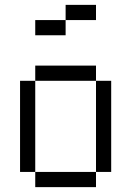

<svg xmlns="http://www.w3.org/2000/svg" viewBox="-20 -770 540 790"><path d="M375 -687.5V-750H250V-687.5H125V-625H250V-687.5ZM125 -62.5V0H375V-62.5ZM125 -62.5Q125 -62.5 125 -437.5H62.5Q62.5 -437.5 62.5 -62.5ZM375 -62.5H437.5Q437.5 -62.5 437.5 -437.5H375Q375 -437.5 375 -62.5ZM125 -437.5H375V-500H125Z"/></svg>

Font: Unifont
Style: Regular
Weight: 500
Version: Version 15.1.04